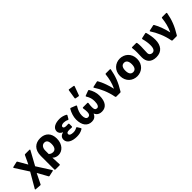

<svg xmlns="http://www.w3.org/2000/svg" viewBox="276 -2192 3798 3798"><g transform="rotate(-45 2174.5 -293.0)"><path d="M28.3 168.9 145.5 177.7C154.3 178.7 160.2 175.8 164.1 167L267.6 -43H271.5L387.7 167C391.6 174.8 399.4 177.7 408.2 175.8L519.5 151.4C530.3 149.4 533.2 140.6 527.3 130.9L340.8 -161.1L501 -453.1C506.8 -463.9 502 -471.7 490.2 -471.7H373C364.3 -471.7 358.4 -468.8 354.5 -460L271.5 -283.2H267.6L158.2 -472.7C153.3 -481.4 146.5 -483.4 137.7 -481.4L26.4 -456.1C15.6 -453.1 12.7 -446.3 18.6 -436.5L197.3 -157.2L18.6 150.4C12.7 160.2 16.6 168 28.3 168.9Z M564.5 -224.6V152.3C564.5 162.1 570.3 168 580.1 168H696.3C706.1 168 711.9 162.1 710.9 152.3C708 88.9 705.1 26.4 702.1 -40C737.3 -2 785.2 10.7 827.1 10.7C932.6 10.7 1033.2 -82 1033.2 -244.1C1033.2 -395.5 946.3 -484.4 801.8 -484.4C667 -484.4 564.5 -404.3 564.5 -224.6ZM883.8 -242.2C883.8 -146.5 842.8 -106.4 793 -106.4C762.7 -106.4 732.4 -113.3 702.1 -142.6V-239.3C702.1 -315.4 742.2 -364.3 796.9 -364.3C855.5 -364.3 883.8 -325.2 883.8 -242.2Z M1108.4 -134.8C1108.4 -38.1 1211.9 10.7 1339.8 10.7C1398.4 10.7 1451.2 2 1509.8 -33.2C1517.6 -39.1 1519.5 -45.9 1514.6 -54.7L1473.6 -121.1C1468.8 -129.9 1460.9 -131.8 1452.1 -126C1418 -105.5 1381.8 -98.6 1354.5 -98.6C1287.1 -98.6 1251 -117.2 1251 -150.4C1251 -180.7 1274.4 -193.4 1327.1 -193.4C1349.6 -193.4 1373 -192.4 1395.5 -190.4C1406.2 -189.5 1412.1 -196.3 1412.1 -206.1V-275.4C1412.1 -285.2 1406.2 -291 1395.5 -291C1377.9 -290 1359.4 -289.1 1342.8 -289.1C1295.9 -289.1 1271.5 -301.8 1271.5 -329.1C1271.5 -354.5 1302.7 -373 1350.6 -373C1382.8 -373 1416 -365.2 1445.3 -349.6C1454.1 -344.7 1461.9 -346.7 1466.8 -355.5L1504.9 -421.9C1509.8 -430.7 1507.8 -438.5 1499 -443.4C1453.1 -468.8 1396.5 -484.4 1342.8 -484.4C1230.5 -484.4 1128.9 -443.4 1128.9 -347.7C1128.9 -309.6 1154.3 -264.6 1205.1 -250V-246.1C1146.5 -231.4 1108.4 -198.2 1108.4 -134.8Z M1875 -751 1845.7 -563.5C1843.8 -552.7 1848.6 -546.9 1858.4 -544.9L1925.8 -532.2C1934.6 -530.3 1942.4 -534.2 1945.3 -543L2012.7 -726.6C2016.6 -737.3 2012.7 -744.1 2002 -746.1L1892.6 -763.7C1882.8 -765.6 1877 -761.7 1875 -751ZM1566.4 -242.2C1566.4 -78.1 1640.6 10.7 1759.8 10.7C1817.4 10.7 1867.2 -11.7 1894.5 -78.1H1898.4C1925.8 -11.7 1982.4 10.7 2042 10.7C2163.1 10.7 2229.5 -82 2229.5 -246.1C2229.5 -335 2202.1 -406.2 2162.1 -472.7C2157.2 -480.5 2149.4 -482.4 2140.6 -479.5L2037.1 -441.4C2027.3 -437.5 2024.4 -429.7 2030.3 -420.9C2071.3 -353.5 2084 -305.7 2084 -236.3C2084 -151.4 2058.6 -105.5 2021.5 -105.5C1981.4 -105.5 1960.9 -127.9 1960.9 -191.4C1960.9 -230.5 1964.8 -254.9 1970.7 -299.8C1971.7 -310.5 1965.8 -316.4 1956.1 -316.4H1835.9C1825.2 -316.4 1820.3 -310.5 1821.3 -299.8C1828.1 -254.9 1831.1 -230.5 1831.1 -191.4C1831.1 -133.8 1808.6 -105.5 1766.6 -105.5C1723.6 -105.5 1703.1 -150.4 1703.1 -213.9C1703.1 -285.2 1726.6 -346.7 1769.5 -417C1775.4 -426.8 1773.4 -433.6 1763.7 -437.5L1657.2 -479.5C1648.4 -482.4 1640.6 -480.5 1635.7 -472.7C1594.7 -405.3 1566.4 -314.5 1566.4 -242.2Z M2261.7 -436.5C2335 -326.2 2402.3 -177.7 2431.6 -17.6C2433.6 -5.9 2440.4 0 2449.2 0H2559.6C2567.4 0 2574.2 -2.9 2579.1 -10.7C2679.7 -173.8 2725.6 -298.8 2753.9 -455.1C2755.9 -465.8 2750 -471.7 2739.3 -471.7H2627.9C2618.2 -471.7 2613.3 -466.8 2612.3 -457C2601.6 -354.5 2578.1 -248 2530.3 -147.5H2526.4C2506.8 -241.2 2458 -386.7 2406.2 -472.7C2401.4 -480.5 2395.5 -483.4 2386.7 -481.4L2270.5 -456.1C2259.8 -454.1 2255.9 -446.3 2261.7 -436.5Z M2790 -236.3C2790 -79.1 2904.3 10.7 3030.3 10.7C3156.2 10.7 3270.5 -79.1 3270.5 -236.3C3270.5 -393.6 3156.2 -484.4 3030.3 -484.4C2904.3 -484.4 2790 -393.6 2790 -236.3ZM3121.1 -236.3C3121.1 -156.2 3092.8 -105.5 3030.3 -105.5C2967.8 -105.5 2939.5 -156.2 2939.5 -236.3C2939.5 -315.4 2967.8 -366.2 3030.3 -366.2C3092.8 -366.2 3121.1 -315.4 3121.1 -236.3Z M3355.5 -191.4C3355.5 -73.2 3418 10.7 3565.4 10.7C3713.9 10.7 3793.9 -87.9 3793.9 -249C3793.9 -321.3 3780.3 -397.5 3759.8 -469.7C3757.8 -479.5 3751 -483.4 3741.2 -481.4L3630.9 -457C3621.1 -455.1 3617.2 -447.3 3619.1 -437.5C3640.6 -359.4 3648.4 -296.9 3648.4 -242.2C3648.4 -146.5 3618.2 -105.5 3565.4 -105.5C3524.4 -105.5 3492.2 -131.8 3492.2 -178.7C3492.2 -242.2 3499 -317.4 3499 -354.5C3499 -393.6 3498 -428.7 3492.2 -458C3490.2 -466.8 3484.4 -471.7 3475.6 -471.7H3365.2C3354.5 -471.7 3349.6 -465.8 3351.6 -455.1C3358.4 -408.2 3359.4 -359.4 3359.4 -326.2C3359.4 -281.2 3355.5 -236.3 3355.5 -191.4Z M3836.9 -436.5C3910.2 -326.2 3977.5 -177.7 4006.8 -17.6C4008.8 -5.9 4015.6 0 4024.4 0H4134.8C4142.6 0 4149.4 -2.9 4154.3 -10.7C4254.9 -173.8 4300.8 -298.8 4329.1 -455.1C4331.1 -465.8 4325.2 -471.7 4314.5 -471.7H4203.1C4193.4 -471.7 4188.5 -466.8 4187.5 -457C4176.8 -354.5 4153.3 -248 4105.5 -147.5H4101.6C4082 -241.2 4033.2 -386.7 3981.4 -472.7C3976.6 -480.5 3970.7 -483.4 3961.9 -481.4L3845.7 -456.1C3835 -454.1 3831.1 -446.3 3836.9 -436.5Z"/></g></svg>

Font: Ed Sans Neue
Style: Bold
Weight: 700
Designer: Stephen Hutchings
Version: Version 1.004;PS 001.004;hotconv 1.0.88;makeotf.lib2.5.64775